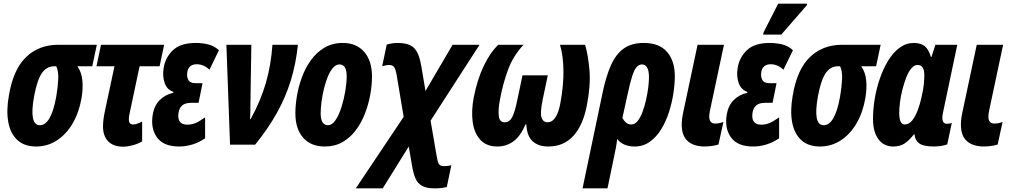

<svg xmlns="http://www.w3.org/2000/svg" viewBox="-20 -795 5550 1055"><path d="M179 10Q114 10 75.5 -25.5Q37 -61 25.5 -124.5Q14 -188 29 -271Q53 -414 123.5 -481.5Q194 -549 300 -549H512L487 -431H405Q428 -399 432.5 -354Q437 -309 428 -256Q414 -176 379 -116.5Q344 -57 292.5 -23.5Q241 10 179 10ZM199 -107Q261 -107 289 -264Q298 -316 300 -360.5Q302 -405 289 -431H278Q235 -431 209 -391.5Q183 -352 167 -264Q139 -107 199 -107Z M657 11Q603 11 574.5 -18.5Q546 -48 546 -100Q546 -120 549 -142Q552 -164 557 -187L609 -431H510L535 -549H882L857 -431H747L692 -171Q690 -163 689 -155.5Q688 -148 688 -138Q688 -111 712 -111Q722 -111 736 -116Q750 -121 761 -127V-18Q737 -4 708.5 3.5Q680 11 657 11Z M964 10Q879 10 843 -39.5Q807 -89 819 -164Q827 -214 857 -244.5Q887 -275 932 -285L933 -290Q898 -302 885 -338.5Q872 -375 879 -420Q888 -479 930 -519Q972 -559 1056 -559Q1091 -559 1124 -551Q1157 -543 1183 -519L1131 -412Q1099 -442 1061 -442Q1037 -442 1024 -429.5Q1011 -417 1009 -397Q1005 -375 1014.5 -356.5Q1024 -338 1054 -338H1093L1071 -230H1032Q997 -230 981 -215.5Q965 -201 961 -176Q951 -110 1009 -110Q1033 -110 1054.5 -119Q1076 -128 1107 -150V-35Q1073 -12 1037 -1Q1001 10 964 10Z M1244 0 1224 -549H1361L1356 -220Q1356 -198 1355.5 -178.5Q1355 -159 1354 -140H1357Q1412 -240 1440.5 -338Q1469 -436 1477 -549H1617Q1606 -444 1578 -353Q1550 -262 1502 -175.5Q1454 -89 1382 0Z M1765 10Q1688 10 1645.5 -38.5Q1603 -87 1603 -173Q1603 -216 1611.5 -267.5Q1620 -319 1639 -370.5Q1658 -422 1688.5 -464.5Q1719 -507 1762.5 -533Q1806 -559 1864 -559Q1939 -559 1981.5 -509.5Q2024 -460 2024 -375Q2024 -327 2014.5 -274.5Q2005 -222 1985.5 -171.5Q1966 -121 1935.5 -80Q1905 -39 1862.5 -14.5Q1820 10 1765 10ZM1782 -107Q1805 -107 1824 -135.5Q1843 -164 1856.5 -207Q1870 -250 1877.5 -295.5Q1885 -341 1885 -375Q1885 -441 1846 -441Q1826 -441 1809.5 -422Q1793 -403 1780.5 -372Q1768 -341 1759.5 -305Q1751 -269 1746.5 -234Q1742 -199 1742 -172Q1742 -107 1782 -107Z M1935 240 2198 -153 2162 -368Q2156 -409 2147.5 -423.5Q2139 -438 2119 -438Q2110 -438 2099.5 -436Q2089 -434 2080 -431L2105 -550Q2136 -559 2165 -559Q2228 -559 2255.5 -531Q2283 -503 2295 -432L2318 -295L2467 -549H2615L2346 -132L2378 55Q2384 93 2391 105.5Q2398 118 2420 118Q2438 118 2460 113L2435 233Q2419 236 2406 238Q2393 240 2367 240Q2324 240 2299.5 226.5Q2275 213 2263 185.5Q2251 158 2244 115L2226 10L2083 240Z M2714 10Q2653 10 2619.5 -26.5Q2586 -63 2577.5 -124Q2569 -185 2583 -259Q2602 -357 2637.5 -431.5Q2673 -506 2718 -549H2857Q2800 -489 2771.5 -411.5Q2743 -334 2728 -252Q2717 -197 2720.5 -160Q2724 -123 2753 -123Q2779 -123 2794 -150.5Q2809 -178 2823 -248L2851 -381H2990L2962 -248Q2947 -174 2955.5 -149Q2964 -124 2988 -123Q3014 -123 3032 -150Q3050 -177 3059 -228Q3077 -324 3076 -407Q3075 -490 3057 -549H3195Q3212 -492 3219 -409.5Q3226 -327 3205 -218Q3185 -110 3132 -50Q3079 10 2992 10Q2938 10 2906.5 -19Q2875 -48 2872 -112H2868Q2839 -45 2800 -17.5Q2761 10 2714 10Z M3291 -285Q3310 -376 3337 -436.5Q3364 -497 3407 -528Q3450 -559 3517 -559Q3603 -559 3645.5 -509.5Q3688 -460 3688 -376Q3688 -333 3680 -281Q3672 -229 3655.5 -178Q3639 -127 3613 -84.5Q3587 -42 3550.5 -16Q3514 10 3467 10Q3435 10 3411 -0.5Q3387 -11 3371 -31Q3369 -10 3365 12.5Q3361 35 3357 53L3318 240H3181ZM3448 -111Q3468 -111 3483.5 -130Q3499 -149 3510.5 -180Q3522 -211 3530 -246.5Q3538 -282 3542 -315Q3546 -348 3546 -371Q3546 -407 3535.5 -424Q3525 -441 3508 -441Q3491 -441 3478 -426.5Q3465 -412 3453.5 -376Q3442 -340 3428 -275L3400 -147Q3407 -133 3419 -122Q3431 -111 3448 -111Z M3849 10Q3791 9 3758.5 -20Q3726 -49 3726 -110Q3726 -125 3728 -142Q3730 -159 3734 -177L3813 -549H3958L3881 -187Q3877 -167 3877 -155Q3877 -116 3910 -116Q3931 -116 3955 -125L3928 -1Q3909 5 3888.5 7.5Q3868 10 3849 10Z M4118 10Q4033 10 3997 -39.5Q3961 -89 3973 -164Q3981 -214 4011 -244.5Q4041 -275 4086 -285L4087 -290Q4052 -302 4039 -338.5Q4026 -375 4033 -420Q4042 -479 4084 -519Q4126 -559 4210 -559Q4245 -559 4278 -551Q4311 -543 4337 -519L4285 -412Q4253 -442 4215 -442Q4191 -442 4178 -429.5Q4165 -417 4163 -397Q4159 -375 4168.5 -356.5Q4178 -338 4208 -338H4247L4225 -230H4186Q4151 -230 4135 -215.5Q4119 -201 4115 -176Q4105 -110 4163 -110Q4187 -110 4208.5 -119Q4230 -128 4261 -150V-35Q4227 -12 4191 -1Q4155 10 4118 10ZM4173 -605 4176 -618 4256 -775H4415L4413 -766L4273 -605Z M4486 10Q4421 10 4382.5 -25.5Q4344 -61 4332.5 -124.5Q4321 -188 4336 -271Q4360 -414 4430.5 -481.5Q4501 -549 4607 -549H4819L4794 -431H4712Q4735 -399 4739.5 -354Q4744 -309 4735 -256Q4721 -176 4686 -116.5Q4651 -57 4599.5 -23.5Q4548 10 4486 10ZM4506 -107Q4568 -107 4596 -264Q4605 -316 4607 -360.5Q4609 -405 4596 -431H4585Q4542 -431 4516 -391.5Q4490 -352 4474 -264Q4446 -107 4506 -107Z M4888 10Q4836 10 4806.5 -30.5Q4777 -71 4777 -141Q4777 -195 4786.5 -252.5Q4796 -310 4815 -364.5Q4834 -419 4861 -463Q4888 -507 4923.5 -533Q4959 -559 5001 -559Q5039 -559 5061 -541.5Q5083 -524 5095 -482H5098L5120 -549H5240L5162 -178Q5158 -160 5158 -149Q5158 -115 5183 -115Q5188 -115 5196 -116Q5204 -117 5210 -120L5185 -2Q5175 3 5152.5 6.5Q5130 10 5113 10Q5054 10 5030.5 -7.5Q5007 -25 5005 -57H5002Q4976 -24 4951 -7Q4926 10 4888 10ZM4951 -111Q4975 -111 4993 -134Q5011 -157 5023.5 -191.5Q5036 -226 5043 -258Q5054 -305 5056.5 -334Q5059 -363 5059 -382Q5059 -438 5022 -438Q5003 -438 4987 -418.5Q4971 -399 4959 -367.5Q4947 -336 4938 -300.5Q4929 -265 4925 -231.5Q4921 -198 4921 -176Q4921 -111 4951 -111Z M5383 10Q5325 9 5292.5 -20Q5260 -49 5260 -110Q5260 -125 5262 -142Q5264 -159 5268 -177L5347 -549H5492L5415 -187Q5411 -167 5411 -155Q5411 -116 5444 -116Q5465 -116 5489 -125L5462 -1Q5443 5 5422.5 7.5Q5402 10 5383 10Z"/></svg>

Font: Noto Sans ExtraCondensed ExtraBold
Style: Italic
Weight: 800
Width: 2
Italic angle: -12°
Designer: Monotype Design Team
Foundry: Monotype Imaging Inc.
Version: Version 2.013; ttfautohint (v1.8.4.7-5d5b)